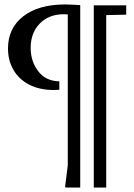

<svg xmlns="http://www.w3.org/2000/svg" viewBox="-20 -764 604 864"><path d="M274 -744Q296 -744 307 -743L341 -741V80H275L273 76L285 -20V-699L268 -700Q200 -700 159 -658Q118 -616 118 -549Q118 -488 152 -443.5Q186 -399 247 -398V-360Q238 -359 222 -359Q158 -359 111.5 -383Q65 -407 40.5 -449.5Q16 -492 16 -546Q16 -637 84.5 -690.5Q153 -744 274 -744ZM402 -740H548V-698L458 -696V80H402Z"/></svg>

Font: Minipax
Style: Regular
Weight: 400
Designer: Raphaël Ronot, Igor Stepanchenko (Cyrillic)
Foundry: steppetype
Version: Version 1.002